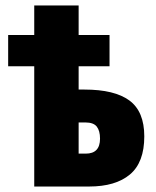

<svg xmlns="http://www.w3.org/2000/svg" viewBox="-20 -681 570 701"><path d="M267.1 -661.1V-553.2H379.9V-439H267.1V-354H288.1Q398.4 -354 452.6 -314Q506.8 -273.9 506.8 -183.1Q506.8 -87.9 454.3 -43.9Q401.9 0 305.2 0H105V-439H9.8V-553.2H105V-661.1ZM292 -233.9H267.1V-120.1H293Q345.2 -120.1 345.2 -174.8Q345.2 -203.6 333.3 -218.8Q321.3 -233.9 292 -233.9Z"/></svg>

Font: Open Sans Condensed ExtraBold
Style: Regular
Weight: 800
Width: 3
Designer: Monotype Design Team
Foundry: Monotype Imaging Inc.
Version: Version 3.000; ttfautohint (v1.8.4)